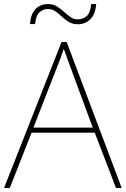

<svg xmlns="http://www.w3.org/2000/svg" viewBox="-20 -922 617 942"><path d="M549 0 445 -271H135L28 0H0L282 -716H307L577 0ZM325 -594Q319 -611 311 -632.5Q303 -654 293 -682Q286 -660 277 -636.5Q268 -613 260 -593L144 -296H435ZM127 -804Q131 -854 154.5 -878Q178 -902 216 -902Q241 -902 259.5 -890.5Q278 -879 293.5 -864.5Q309 -850 325.5 -838.5Q342 -827 362 -827Q384 -827 403.5 -841.5Q423 -856 427 -902H452Q448 -853 423.5 -828Q399 -803 361 -803Q336 -803 317.5 -814.5Q299 -826 283.5 -840.5Q268 -855 252 -866.5Q236 -878 214 -878Q194 -878 175.5 -863.5Q157 -849 152 -804Z"/></svg>

Font: Noto Sans Devanagari Thin
Style: Regular
Weight: 100
Designer: Jelle Bosma - Monotype Design Team
Foundry: Monotype Imaging Inc.
Version: Version 2.004; ttfautohint (v1.8.4.7-5d5b)